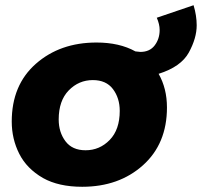

<svg xmlns="http://www.w3.org/2000/svg" viewBox="-20 -710 774 736"><path d="M295 6Q205 6 145 -27.5Q82.5 -63.5 53.8 -120.5Q25 -177.5 25 -244Q25 -384 117.5 -465.5Q210 -547 350 -547Q438 -547 499 -513L518 -511Q554 -511 573 -536Q592 -561 592 -595Q592 -617 581 -642L722 -690Q734 -650 734 -613Q734 -564 704 -509Q674 -454 588 -427Q620 -371 620 -298Q620 -159 528 -76.5Q436 6 295 6ZM308 -134Q362 -134 400.5 -173.5Q439 -213 439 -285Q439 -334 413 -368.5Q387 -403 336 -403Q282 -403 243.5 -363.5Q205 -324 205 -252Q205 -203 231 -168.5Q257 -134 308 -134Z"/></svg>

Font: Argentum Sans
Style: Bold Italic
Weight: 700
Italic angle: -11°
Designer: Julieta Ulanovsky (font), Cristiano Sobral (main changes and remaster)
Foundry: Julieta Ulanovsky (font), Cristiano Sobral (main changes and remaster)
Version: Version 2.007;June 15, 2022;FontCreator 14.0.0.2814 64-bit; 